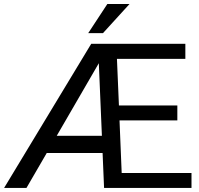

<svg xmlns="http://www.w3.org/2000/svg" viewBox="-27 -927 981 947"><path d="M917.5 0H486.3L479 -172.4H203.6L103.5 0H-6.8L422.9 -710.9H887.2V-636.7H549.8L559.6 -406.7H847.7V-333H562.5L573.2 -73.7H917.5ZM252.9 -257.3H475.6L460.4 -615.2ZM502.4 -907.2H611.8L481 -763.7H408.2Z"/></svg>

Font: SteelSelectRoboto
Style: Roboto-Regular
Weight: 400
Designer: Google
Version: Version 2.137; 2017